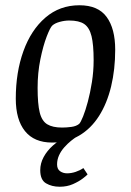

<svg xmlns="http://www.w3.org/2000/svg" viewBox="-20 -533 498 730"><path d="M178 9Q110 9 75 -34.5Q40 -78 40 -158Q40 -258 69 -338.5Q98 -419 152.5 -466Q207 -513 282 -513Q353 -513 385.5 -468.5Q418 -424 418 -344Q418 -269 402.5 -204.5Q387 -140 356.5 -92Q326 -44 281 -17.5Q236 9 178 9ZM216 -48Q233 -48 251.5 -50.5Q270 -53 281 -62Q287 -68 296 -90.5Q305 -113 314 -146.5Q323 -180 329.5 -221Q336 -262 336 -304Q336 -363 328 -395.5Q320 -428 300.5 -441.5Q281 -455 243 -455Q226 -455 207.5 -450Q189 -445 179 -436Q171 -429 157.5 -394Q144 -359 133.5 -307.5Q123 -256 123 -199Q123 -138 131 -105.5Q139 -73 159.5 -60.5Q180 -48 216 -48ZM207 177Q177 177 155 164Q133 151 133 114Q133 88 146 64Q159 40 181.5 20Q204 0 234 -14H273Q263 -8 250 2.5Q237 13 224.5 27Q212 41 204.5 57.5Q197 74 197 92Q197 110 208.5 118Q220 126 235 126Q251 126 267.5 120.5Q284 115 297 106L313 130Q310 134 295 145.5Q280 157 257.5 167Q235 177 207 177Z"/></svg>

Font: Faustina
Style: Italic
Weight: 400
Italic angle: -8°
Designer: Alfonso Garcia
Foundry: http://www.omnibus-type.com
Version: Version 1.200